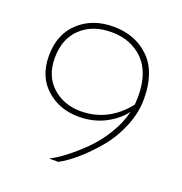

<svg xmlns="http://www.w3.org/2000/svg" viewBox="-126 -808 869 918"><g transform="rotate(20 308.0 -349.0)"><path d="M270 0H223Q257 -17 297 -47.5Q337 -78 381.5 -121.5Q426 -165 462 -223.5Q498 -282 513 -343Q477 -296 418.5 -266Q360 -236 286 -236Q189 -236 121.5 -296Q54 -356 54 -462Q54 -571 122.5 -634.5Q191 -698 298 -698Q409 -698 480.5 -628.5Q552 -559 552 -422Q552 -351 522.5 -280Q493 -209 447.5 -155Q402 -101 356.5 -61.5Q311 -22 270 0ZM286 -264Q426 -264 520 -382Q522 -408 522 -422Q522 -546 459.5 -608Q397 -670 298 -670Q202 -670 143 -614.5Q84 -559 84 -462Q84 -369 142.5 -316.5Q201 -264 286 -264Z"/></g></svg>

Font: Roundo ExtraLight
Style: Regular
Weight: 250
Designer: Namrata Goyal (Gurmukhi), Shiva Nallaperumal (Latin)
Foundry: Indian Type Foundry
Version: Version 1.000;PS 1.0;hotconv 1.0.88;makeotf.lib2.5.647800